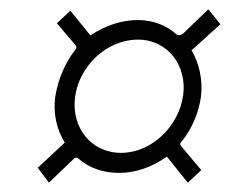

<svg xmlns="http://www.w3.org/2000/svg" viewBox="-20 -570 524 412"><path d="M235 -199C271 -199 306 -211 338 -234L383 -178L412 -205L369 -256C364 -261 368 -265 372 -269C392 -295 406 -327 411 -361C416 -399 407 -435 391 -462L453 -518L427 -550L374 -499C369 -495 365 -493 359 -496C338 -515 309 -527 276 -527C241 -527 205 -515 174 -494L131 -547L102 -520L143 -472C145 -469 144 -465 140 -461C119 -434 105 -400 99 -365C93 -327 102 -291 119 -264L61 -210L85 -178L136 -227C140 -232 144 -233 148 -230C170 -210 201 -199 235 -199ZM240 -242C174 -242 133 -298 141 -361C149 -427 208 -485 276 -485C340 -485 382 -429 373 -365C364 -300 306 -242 240 -242Z"/></svg>

Font: United Sans Thin
Style: Italic
Weight: 100
Italic angle: -8°
Designer: Pablo Impallari, Rodrigo Fuenzalida (Modified by Dan O. Williams)
Version: Version 1.000;PS 001.000;hotconv 1.0.88;makeotf.lib2.5.64775